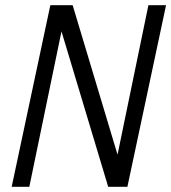

<svg xmlns="http://www.w3.org/2000/svg" viewBox="-20 -720 660 740"><path d="M25 0 174 -700H260L433 -124L552 -700H620L471 0H397L217 -599L93 0Z"/></svg>

Font: Red Hat Mono
Style: Italic
Weight: 400
Italic angle: -12°
Monospace: yes
Designer: Pentagram, MCKL
Foundry: MCKL
Version: Version 1.030